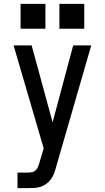

<svg xmlns="http://www.w3.org/2000/svg" viewBox="-20 -754 540 989"><path d="M70 215V135H125Q136 135 146.5 132.5Q157 130 164.5 122.5Q172 115 176 105Q180 95 183 85Q183 85 183 85Q183 85 183 85V84L205 10L50 -520H143L251 -124L357 -520H450L269 106Q265 122 259 138Q253 154 243.5 167.5Q234 181 220.5 191.5Q207 202 191 207.5Q175 213 158.5 214Q142 215 125 215ZM286 -606V-734H414V-606ZM86 -606V-734H214V-606Z"/></svg>

Font: Iosevka SS04 Medium
Style: Regular
Weight: 500
Monospace: yes
Designer: Belleve Invis
Foundry: Belleve Invis
Version: Version 19.0.0; ttfautohint (v1.8.4)